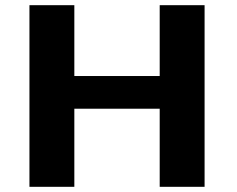

<svg xmlns="http://www.w3.org/2000/svg" viewBox="-20 -720 915 740"><path d="M93.5 0V-700H266.5V-427H595.5V-700H768.5V0H595.5V-301H266.5V0Z"/></svg>

Font: Trispace SemiExpanded
Style: Bold
Weight: 700
Width: 6
Designer: Tyler Finck
Foundry: Etcetera Type Company
Version: Version 1.210; ttfautohint (v1.8.3)